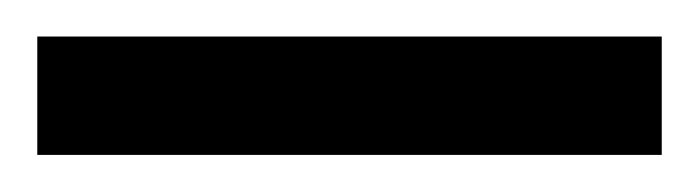

<svg xmlns="http://www.w3.org/2000/svg" viewBox="-20 -669 375 103"><path d="M0 -585.9V-649.4H335V-585.9Z"/></svg>

Font: BabelStone Ogham Special
Style: Regular
Weight: 400
Designer: Andrew West
Foundry: BabelStone
Version: Version 1.02 March 14, 2022